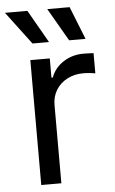

<svg xmlns="http://www.w3.org/2000/svg" viewBox="-69 -798 500 836"><g transform="rotate(-5 181.0 -380.5)"><path d="M77.1 0V-545.9H162.1V-461.9H168Q183.1 -503.4 221.9 -528.6Q260.7 -553.7 309.6 -553.7Q319.3 -553.7 332.8 -553.2Q346.2 -552.7 354 -552.2V-463.9Q350.1 -464.8 334.5 -466.8Q318.8 -468.8 301.3 -468.8Q262.2 -468.8 231.2 -452.4Q200.2 -436 182.6 -407.5Q165 -378.9 165 -341.8V0ZM252.9 -617.2 169.9 -760.7H267.6L324.7 -617.2ZM92.8 -617.2 -15.1 -760.7H83L165 -617.2Z"/></g></svg>

Font: Inter Variable
Style: Regular
Weight: 400
Designer: Rasmus Andersson
Foundry: rsms
Version: Version 4.001;git-9221beed3